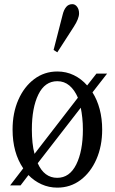

<svg xmlns="http://www.w3.org/2000/svg" viewBox="-20 -870 541 901"><path d="M249 -624.5 231.5 -635.5 274 -801Q279.5 -824 290.5 -837.2Q301.5 -850.5 319.5 -850.5Q332.5 -850.5 341.8 -838.2Q351 -826 351 -807Q351 -783 327 -745.5ZM249 10.5Q209.5 10.5 174.8 -5.2Q140 -21 113.5 -48.5L76.5 0H27.5L89 -80Q39 -153.5 39 -262Q39 -340 66 -401.5Q93 -463 140.5 -498.8Q188 -534.5 249 -534.5Q291 -534.5 326.5 -517.2Q362 -500 389 -469L432.5 -524.5H482.5L414 -436.5Q436 -402 447.8 -357.5Q459.5 -313 459.5 -262Q459.5 -184.5 432.5 -122.8Q405.5 -61 358 -25.2Q310.5 10.5 249 10.5ZM142 -148 345.5 -411.5Q330 -448 305.8 -468.5Q281.5 -489 249 -489Q190.5 -489 160 -426.5Q129.5 -364 129.5 -262Q129.5 -230 132.5 -201Q135.5 -172 142 -148ZM248.5 -35.5Q306.5 -35.5 337.8 -98.2Q369 -161 369 -263Q369 -291 366.2 -316.8Q363.5 -342.5 359 -364.5L157 -104Q187.5 -35.5 248.5 -35.5Z"/></svg>

Font: Libre Caslon Condensed
Style: Regular
Weight: 400
Designer: Pablo Impallari, Rodrigo Fuenzalida, Katja Schimmel, Ertekin Erdin
Foundry: Pablo Impallari, Rodrigo Fuenzalida
Version: Version 2.000; ttfautohint (v1.8.4.7-5d5b);gftools[0.9.33]